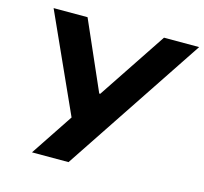

<svg xmlns="http://www.w3.org/2000/svg" viewBox="-102 -820 994 934"><g transform="rotate(15 394.5 -352.5)"><path d="M136 0 295 -239 287 -194 56 -705H227L378 -361H383L612 -705H789L320 0Z"/></g></svg>

Font: Nunito Sans 6pt ExtraBold
Style: Italic
Weight: 800
Italic angle: -9°
Version: Version 3.101;gftools[0.9.27]